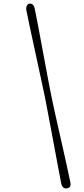

<svg xmlns="http://www.w3.org/2000/svg" viewBox="-20 -841 476 1083"><path d="M233.2 -294.2Q239.9 -259.5 249.2 -210.3Q258.5 -161.2 269.1 -105.3Q279.7 -49.5 290 6.4Q300.3 62.2 309.6 111.4Q319 160.5 325.6 195.2Q333.8 226.5 358.8 221.2Q384.2 216 376.2 184.2Q368.3 146.9 357.5 96.8Q346.7 46.7 334.1 -8.6Q321.6 -63.9 309.2 -118.7Q296.8 -173.5 286.2 -221.1Q275.6 -268.6 269.2 -302.2Q262.2 -335.9 253.1 -384Q243.9 -432.1 233.7 -487.5Q223.5 -542.8 213 -598.9Q202.5 -655 193 -705.2Q183.4 -755.4 175.7 -793.2Q168.5 -824.4 143.9 -820.1Q135.1 -818 130.6 -806.4Q126 -794.8 129 -781.3Q135.8 -747.1 146.2 -698.3Q156.7 -649.6 168.6 -594.1Q180.6 -538.5 192.7 -482.8Q204.8 -427 215.4 -377.9Q226.1 -328.9 233.2 -294.2Z"/></svg>

Font: Fraunces 9pt S050 Light
Style: Italic
Weight: 300
Italic angle: -16°
Version: Version 1.000; ttfautohint (v1.8.3)